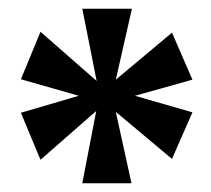

<svg xmlns="http://www.w3.org/2000/svg" viewBox="-20 -780 484 441"><path d="M169 -359 201 -525 73 -413 28 -521 161 -560 28 -598 73 -707 202 -594 169 -760H283L246 -597L375 -705L422 -597L290 -560L422 -522L375 -415L246 -523L282 -359Z"/></svg>

Font: Noto Serif Lao Condensed Black
Style: Regular
Weight: 900
Width: 3
Designer: Monotype Design Team
Foundry: Monotype Imaging Inc.
Version: Version 2.003; ttfautohint (v1.8.4.7-5d5b)